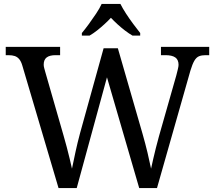

<svg xmlns="http://www.w3.org/2000/svg" viewBox="-20 -951 1087 971"><path d="M93 -619Q87 -640 77.5 -651.5Q68 -663 55 -667.5Q42 -672 22 -672H9V-714H284V-672H261Q231 -672 216 -660.5Q201 -649 201 -624Q201 -616 203.5 -607Q206 -598 209 -587L301 -267Q310 -237 317.5 -207.5Q325 -178 332 -150Q339 -122 344 -98Q352 -137 362 -183.5Q372 -230 385 -278L504 -707H576L701 -274Q715 -225 726 -179Q737 -133 744 -98Q749 -122 755 -147.5Q761 -173 768 -201.5Q775 -230 784 -262L872 -571Q875 -583 879 -599Q883 -615 883 -623Q883 -649 866.5 -660.5Q850 -672 817 -672H794V-714H1038V-672H1019Q1000 -672 986.5 -666.5Q973 -661 963 -644Q953 -627 943 -594L774 0H684L521 -560L368 0H276ZM394 -784Q410 -803 429 -829Q448 -855 466 -882Q484 -909 494 -931H589Q600 -909 617.5 -882Q635 -855 654.5 -829Q674 -803 689 -784V-771H650Q631 -782 611.5 -797Q592 -812 574 -828.5Q556 -845 541 -861Q526 -845 508 -828.5Q490 -812 471 -797Q452 -782 433 -771H394Z"/></svg>

Font: Noto Serif Kannada
Style: Regular
Weight: 400
Designer: Universal Thirst, Indian Type Foundry and the Monotype Design Team
Foundry: Monotype Imaging Inc.
Version: Version 2.003